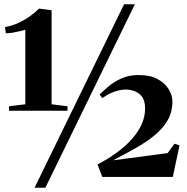

<svg xmlns="http://www.w3.org/2000/svg" viewBox="-20 -835 881 906"><path d="M99.5 -343V-694.5Q90.5 -692 74.5 -688Q58.5 -684 40.8 -681Q23 -678 7.5 -678L3.5 -707Q39 -713.5 70.2 -728.5Q101.5 -743.5 125.5 -761.5Q149.5 -779.5 164 -794.5L223.5 -786.5V-343L298.5 -333.5V-312.5H22.5V-333.5ZM565.5 -815H616.5L194 51H143ZM440 -59Q488.5 -84 529.8 -114Q571 -144 601.8 -178.2Q632.5 -212.5 649 -249.8Q665.5 -287 664.5 -326.5Q663.5 -372 637 -392.2Q610.5 -412.5 573 -412.5Q556.5 -412.5 537.5 -407.8Q518.5 -403 499.5 -394Q480.5 -385 463 -372L450 -389Q466 -405 491.5 -426.8Q517 -448.5 552.8 -464.8Q588.5 -481 634.5 -481Q689 -481 724.2 -461.5Q759.5 -442 776.5 -413.2Q793.5 -384.5 793.5 -357Q793.5 -306.5 771.2 -267.8Q749 -229 709.8 -196.8Q670.5 -164.5 620 -136Q569.5 -107.5 513.5 -78.5L771 -112.5L803.5 -157L827 -149L795.5 0H463Z"/></svg>

Font: Merriweather 144pt ExtraBold
Style: Regular
Weight: 800
Version: Version 2.100